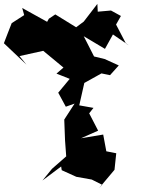

<svg xmlns="http://www.w3.org/2000/svg" viewBox="-57 -948 746 986"><path d="M43 -660 165 -687 269 -601 233 -570 301 -543 242 -472 281 -400 326 -416 273 -334 277 -227 283 -145 210 -81 161 -21 257 -93 260 -74 335 -40 414 -26 468 1 452 18 531 -76 540 -161 489 -171 473 -257 359 -238 447 -277 401 -366 423 -394 350 -407 376 -522 464 -571 508 -562 553 -612 480 -645 426 -658 373 -762 482 -697 523 -771 605 -715 590 -724 539 -822 564 -866 513 -894 445 -888 443 -928 373 -837 334 -808 227 -874 194 -852 185 -836 57 -907 76 -839 79 -878 3 -829C-10 -795 -24 -761 -37 -726L79 -616Z"/></svg>

Font: Hussar Lance
Style: ExBd
Weight: 700
Foundry: Cannot Into Space Fonts, PlusOne Fonts
Version: Version 2.270